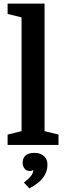

<svg xmlns="http://www.w3.org/2000/svg" viewBox="-20 -800 366 1060"><path d="M99 -76V-704L22 -723V-780H226V-76L303 -57V0H22V-57ZM170 44Q203 44 222.5 61.5Q242 79 242 109Q242 148 218.5 180Q195 212 142 240L112 208Q138 188 150.5 172Q163 156 164 141L161 139Q158 144 144 144Q125 144 115 130Q105 116 105 99Q105 73 121 58.5Q137 44 170 44Z"/></svg>

Font: Domine
Style: Regular
Weight: 400
Designer: Pablo Impallari, Rodrigo Fuenzalida, Brenda Gallo
Foundry: Pablo Impallari, Rodrigo Fuenzalida, Brenda Gallo
Version: Version 2.000;September 19, 2022;FontCreator 14.0.0.2877 64-